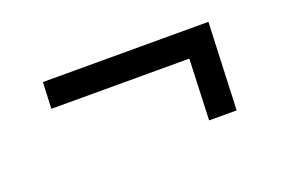

<svg xmlns="http://www.w3.org/2000/svg" viewBox="-46 -488 674 459"><g transform="rotate(-20 291.0 -259.0)"><path d="M424 -148 430 -303H79L82 -370H503L494 -148Z"/></g></svg>

Font: Literata 36pt SemiBold
Style: Italic
Weight: 600
Italic angle: -2°
Designer: Latin by Veronika Burian and Jose Scaglione. Greek by Irene Vlachou. Cyrillic by Vera Evstafieva
Foundry: TypeTogether
Version: Version 3.002